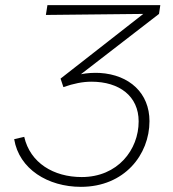

<svg xmlns="http://www.w3.org/2000/svg" viewBox="-20 -720 671 745"><path d="M294 5C463 5 560 -120 560 -250C560 -358 483 -430 367 -437C343 -438 319 -437 294 -432L597 -666L602 -700H164L158 -662L536 -666L215 -415L226 -382C266 -396 301 -403 335 -403C443 -403 518 -347 518 -249C518 -139 437 -33 297 -33C188 -33 97 -88 74 -189L35 -180C54 -64 166 5 294 5Z"/></svg>

Font: Fixel Display 20240404 ExLight
Style: Italic
Weight: 200
Italic angle: -10°
Designer: AlfaBravo + MacPaw
Foundry: Kyrylo Tkachov, Marchela Mozhyna, Serhii Makarenko, Maria Weinstein, Zakhar Kryvoshyya
Version: Version 1.211;Glyphs 3.2 (3225)